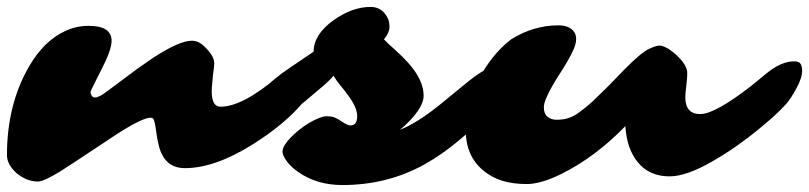

<svg xmlns="http://www.w3.org/2000/svg" viewBox="-74 -529 2359 560"><path d="M543.5 -262.2Q543.5 -217.8 569.3 -217.8Q632.8 -217.8 734.4 -303.7L747.6 -314.9Q787.1 -341.3 811.8 -341.3Q836.4 -341.3 843 -334Q849.6 -326.7 849.6 -310.5Q849.6 -274.4 813 -233.9Q758.3 -167.5 663.1 -107.9Q552.7 -38.6 465.3 -38.6Q404.3 -38.6 388.7 -106.4Q384.3 -124 382.3 -140.1Q377.4 -179.2 372.1 -183.6Q366.7 -188 350.8 -182.9Q335 -177.7 313.2 -165.8Q291.5 -153.8 265.1 -136.7Q125.5 -43.9 104.5 -30.8Q54.2 0.5 36.6 0.5Q19 0.5 2.2 -6.8Q-14.6 -14.2 -27.3 -25.4Q-53.7 -50.3 -53.7 -76.2Q-53.7 -224.1 10.7 -335Q53.7 -409.7 116.2 -438.5Q147.9 -453.6 184.6 -453.6Q251.5 -453.6 251.5 -409.7Q251.5 -382.8 219.7 -321.8L205.1 -293Q189.5 -263.2 189.9 -259.3Q192.9 -244.6 203.1 -244.6Q214.4 -244.6 236.3 -261.2L326.2 -328.1L371.1 -359.4Q448.7 -410.2 485.4 -410.2Q504.9 -410.2 521 -394.5Q550.8 -366.2 550.8 -345.2Q550.8 -338.4 549.6 -328.6Q548.3 -318.8 546.9 -307.6L544.9 -284.7Q543.5 -272.9 543.5 -262.2Z M1057.1 -475.6Q1062 -465.8 1062 -450Q1062 -434.1 1045.9 -414.1Q1058.6 -400.9 1078.4 -383.5Q1098.1 -366.2 1116.7 -345.7Q1161.6 -295.4 1161.6 -249.5Q1161.6 -219.2 1120.1 -175.8Q1107.4 -162.1 1092.3 -150.4Q1143.1 -169.9 1214.4 -228L1271.5 -274.9Q1321.3 -316.4 1338.1 -322.8Q1355 -329.1 1368.7 -329.1Q1382.3 -329.1 1395.3 -322.3Q1408.2 -315.4 1408.2 -300Q1408.2 -284.7 1403.3 -270.3Q1398.4 -255.9 1391.6 -243.7Q1381.8 -226.1 1363.3 -207.5Q1312 -159.2 1263.9 -118.9Q1215.8 -78.6 1164.6 -49.8Q1056.2 10.7 924.3 10.7Q850.6 10.7 796.4 -26.9Q773.9 -42.5 762 -59.3Q750 -76.2 750 -85.7Q750 -95.2 756.3 -105.7Q762.7 -116.2 773.4 -127.4Q784.2 -138.7 798.1 -149.9Q812 -161.1 826.7 -169.9Q860.8 -189.9 877.7 -189.9Q894.5 -189.9 903.3 -185.8Q912.1 -181.6 919.4 -176.8Q939.5 -163.1 947.8 -163.1Q967.8 -163.1 967.8 -190.4Q967.8 -215.8 940.9 -251.5Q930.2 -266.1 918.5 -280.3Q906.7 -294.4 898.9 -308.1Q883.3 -290 859.9 -271L812.5 -231Q763.2 -188.5 721.2 -190.4Q696.8 -192.4 696.8 -244.6Q696.8 -253.9 698.2 -262.7Q700.7 -277.8 728 -299.3Q755.4 -320.8 767.8 -328.9Q780.3 -336.9 789.1 -343.3L840.8 -378.4Q840.8 -428.2 898.4 -469.7Q953.1 -508.8 1006.8 -508.8Q1041 -508.8 1057.1 -475.6Z M1924.8 -245.6Q1924.8 -196.3 1968.3 -196.3Q2011.7 -196.3 2118.7 -279.8L2161.6 -314.9Q2204.1 -350.1 2242.7 -350.1Q2256.8 -350.1 2261.2 -342.5Q2265.6 -335 2265.6 -323.5Q2265.6 -312 2261.5 -299.6Q2257.3 -287.1 2250 -273.4Q2233.9 -242.7 2218.8 -225.6Q2203.6 -208.5 2183.3 -190.2Q2163.1 -171.9 2135.3 -149.2Q2107.4 -126.5 2073.7 -102.8Q2040 -79.1 2005.9 -59.6Q1928.7 -14.6 1878.9 -14.6Q1819.3 -14.6 1785.6 -56.6Q1753.9 -95.7 1750 -161.1Q1662.1 -70.8 1564 -22Q1503.9 7.8 1462.4 7.8Q1420.9 7.8 1389.6 -2.2Q1358.4 -12.2 1335 -32.2Q1284.2 -74.7 1284.2 -150.4Q1284.2 -258.8 1361.8 -359.4Q1386.2 -390.6 1416.5 -414.1Q1481.9 -455.1 1555.2 -455.1Q1587.4 -455.1 1601.1 -435.1Q1606.4 -427.2 1606.4 -414.8Q1606.4 -402.3 1599.4 -386Q1592.3 -369.6 1582 -351.8Q1571.8 -334 1559.3 -314.9Q1546.9 -295.9 1536.6 -277.8Q1512.2 -234.9 1512.2 -216.1Q1512.2 -197.3 1522.9 -188.5Q1533.7 -179.7 1549.3 -179.7Q1584 -179.7 1608.4 -196.5Q1632.8 -213.4 1656.7 -235.4L1702.6 -280.3L1747.1 -326.2Q1794.4 -374.5 1819.1 -386.5Q1843.8 -398.4 1855 -395.5Q1866.2 -392.6 1877.9 -385Q1889.6 -377.4 1900.9 -366.7Q1927.2 -341.3 1930.2 -320.8Q1931.2 -307.6 1928 -281.5Q1924.8 -255.4 1924.8 -245.6Z"/></svg>

Font: Sarina
Style: Regular
Weight: 400
Designer: James Grieshaber
Foundry: James Grieshaber
Version: Version 1.001